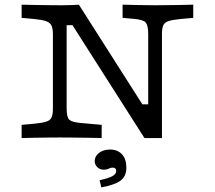

<svg xmlns="http://www.w3.org/2000/svg" viewBox="-20 -591 920 822"><path d="M598.4 0 290.3 -483.1H265.3V-201.6H206.5V-445.2Q206.5 -468.5 200.4 -481.5Q194.4 -494.4 177 -500.4Q159.7 -506.5 125.8 -509.7L72.6 -514.5V-571Q96.8 -570.2 125.4 -569.8Q154 -569.4 182.7 -569Q211.3 -568.5 235.5 -568.5H247.6Q272.6 -568.5 290.3 -569.4Q308.1 -570.2 317.7 -571L589.5 -144.4H614.5V-445.2Q614.5 -482.3 603.6 -494.8Q592.7 -507.3 550 -510.5L504.8 -514.5V-571Q535.5 -570.2 574.2 -569.4Q612.9 -568.5 643.5 -568.5Q667.7 -568.5 696.8 -569Q725.8 -569.4 754.8 -569.8Q783.9 -570.2 807.3 -571V-514.5L754 -509.7Q719.4 -506.5 702 -500.8Q684.7 -495.2 679 -482.7Q673.4 -470.2 673.4 -445.2V0ZM265.3 -125.8Q265.3 -88.7 277 -78.2Q288.7 -67.7 325.8 -64.5L415.3 -56.5V0Q385.5 -0.8 354 -1.2Q322.6 -1.6 292.7 -2Q262.9 -2.4 236.3 -2.4Q212.1 -2.4 183.1 -2Q154 -1.6 125.4 -1.2Q96.8 -0.8 72.6 0V-56.5L125.8 -61.3Q160.5 -64.5 177.8 -70.2Q195.2 -75.8 200.8 -88.3Q206.5 -100.8 206.5 -125.8V-201.6H265.3ZM413.7 211.3 406.5 180.6Q446 171.8 461.7 162.9Q477.4 154 477.4 141.1Q477.4 126.6 462.1 126.6Q453.2 126.6 445.2 131Q437.1 135.5 424.2 135.5Q407.3 135.5 396.4 124.6Q385.5 113.7 385.5 98.4Q385.5 77.4 404.4 63.3Q423.4 49.2 450.8 49.2Q483.9 49.2 502.4 69.8Q521 90.3 521 126.6Q521 162.9 497.2 181.5Q473.4 200 413.7 211.3Z"/></svg>

Font: Playfair 5pt SemiExpanded Light
Style: Regular
Weight: 300
Width: 6
Designer: Claus Eggers Sørensen
Foundry: Claus Eggers Sørensen
Version: Version 2.203